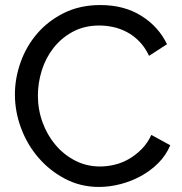

<svg xmlns="http://www.w3.org/2000/svg" viewBox="-20 -734 721 760"><path d="M39 -360Q39 -424 61.5 -487.5Q84 -551 127.5 -601.5Q171 -652 234 -683Q297 -714 377 -714Q472 -714 540 -671Q608 -628 641 -559L570 -513Q554 -547 531.5 -570Q509 -593 482.5 -607Q456 -621 428 -627Q400 -633 373 -633Q314 -633 268.5 -608.5Q223 -584 192 -544.5Q161 -505 145.5 -455.5Q130 -406 130 -356Q130 -300 148.5 -249.5Q167 -199 200 -160Q233 -121 278 -98Q323 -75 376 -75Q404 -75 433.5 -82Q463 -89 490 -104.5Q517 -120 540.5 -143.5Q564 -167 579 -200L654 -159Q637 -119 606.5 -88.5Q576 -58 537.5 -37Q499 -16 456 -5Q413 6 372 6Q299 6 238 -26Q177 -58 132.5 -109.5Q88 -161 63.5 -226.5Q39 -292 39 -360Z"/></svg>

Font: Boldmen Medium
Style: Regular
Weight: 400
Designer: Matt McInerney, Pablo Impallari, Rodrigo Fuenzalida
Foundry: LIVING CONCEPT
Version: Version 1.000